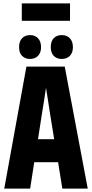

<svg xmlns="http://www.w3.org/2000/svg" viewBox="-20 -1107 540 1127"><path d="M5 0 135 -716H360L495 0H346L321 -155H181L157 0ZM226 -438 203 -290H298L274 -438Q269 -472 262 -516Q255 -560 250 -592Q246 -560 238.5 -516Q231 -472 226 -438ZM342 -761Q313 -761 295.5 -779Q278 -797 278 -830Q278 -865 295.5 -883Q313 -901 342 -901Q373 -901 390.5 -882Q408 -863 408 -830Q408 -798 390.5 -779.5Q373 -761 342 -761ZM156 -761Q128 -761 110 -778.5Q92 -796 92 -830Q92 -865 110 -883Q128 -901 156 -901Q186 -901 203.5 -882Q221 -863 221 -830Q221 -798 203.5 -779.5Q186 -761 156 -761ZM108 -985V-1087H391V-985Z"/></svg>

Font: Noto Sans Mono ExtraCondensed Black
Style: Regular
Weight: 900
Width: 2
Designer: Monotype Design Team
Foundry: Monotype Imaging Inc.
Version: Version 2.014